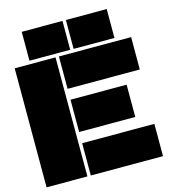

<svg xmlns="http://www.w3.org/2000/svg" viewBox="-128 -991 960 1091"><g transform="rotate(-15 352.5 -445.0)"><path d="M9.8 0V-700.2H250V0ZM102.1 -720.2V-890.1H341.8V-720.2ZM270 0V-189.9H694.8V0ZM270 -255.9V-445.8H600.1V-255.9ZM270 -509.8V-700.2H694.8V-509.8ZM361.8 -720.2V-890.1H602.1V-720.2Z"/></g></svg>

Font: Nastup Basic
Style: Regular
Weight: 400
Designer: Maksym Kobuzan
Foundry: Zakznak
Version: Version 1.020;FEAKit 1.0